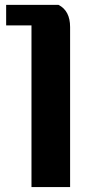

<svg xmlns="http://www.w3.org/2000/svg" viewBox="-20 -757 411 777"><path d="M263.7 0H107.4V-654.3H4.9V-737.3H216.8Q263.7 -713.4 263.7 -647.5Z"/></svg>

Font: Berenika
Style: Bold
Weight: 700
Designer: Wojciech Kalinowski "wmk69" (wmk69@o2.pl)
Foundry: Wojciech Kalinowski "wmk69" (wmk69@o2.pl)
Version: Version 3.1.0; 2021-05-14